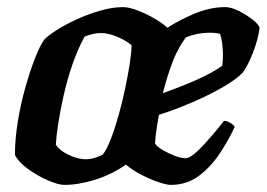

<svg xmlns="http://www.w3.org/2000/svg" viewBox="-20 -520 750 540"><path d="M161 0Q145 0 116.5 -12Q88 -24 60.5 -43.5Q33 -63 22 -84Q22 -128 30 -177.5Q38 -227 51 -273Q64 -319 78 -355Q92 -391 104 -408Q114 -419 138 -434.5Q162 -450 194.5 -465Q227 -480 261.5 -490Q296 -500 327 -500Q342 -500 366 -491Q390 -482 413.5 -468.5Q437 -455 451 -442Q485 -464 528 -482Q571 -500 614 -500Q630 -500 652 -489Q674 -478 691.5 -464Q709 -450 710 -441Q706 -409 691.5 -372Q677 -335 663 -316Q645 -297 606 -274.5Q567 -252 519 -231.5Q471 -211 427 -197Q421 -164 419 -147.5Q417 -131 416 -116Q422 -107 438.5 -97.5Q455 -88 472.5 -81.5Q490 -75 502 -75Q517 -75 547 -106.5Q577 -138 610 -180Q619 -180 628.5 -174Q638 -168 640 -163Q625 -130 600.5 -92Q576 -54 541.5 -27Q507 0 460 0Q449 0 426.5 -7.5Q404 -15 378.5 -28Q353 -41 334 -57Q294 -29 247.5 -14.5Q201 0 161 0ZM503 -415Q481 -386 466.5 -348.5Q452 -311 442 -273Q440 -265 438 -258Q489 -276 533 -295.5Q577 -315 605 -335Q607 -350 607 -365Q607 -381 605 -397Q603 -413 599 -425Q591 -427 583.5 -427.5Q576 -428 569 -428Q535 -428 503 -415ZM222 -72Q242 -72 269 -85Q280 -99 291.5 -128.5Q303 -158 313.5 -195.5Q324 -233 332 -271Q340 -309 345 -341.5Q350 -374 350 -393Q333 -407 308.5 -417Q284 -427 264 -427Q242 -427 218 -417Q199 -383 184 -339.5Q169 -296 159 -251.5Q149 -207 143.5 -170.5Q138 -134 137 -113Q147 -97 173 -84.5Q199 -72 222 -72Z"/></svg>

Font: Texturina
Style: Bold Italic
Weight: 700
Italic angle: -11°
Designer: Guillermo Torres Carreño
Foundry: Omnibus-Type
Version: Version 1.002; ttfautohint (v1.8.3)